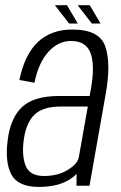

<svg xmlns="http://www.w3.org/2000/svg" viewBox="-20 -714 464 738"><path d="M274 0 274.5 -45.5Q264 -35 249 -25Q203.5 4.5 128.5 4.5Q50 4.5 24.2 -42.5Q-1.5 -89.5 9.5 -175Q20 -261 65.2 -303Q110.5 -345 206.5 -345H324.5L329.5 -372.5Q345.5 -464 328 -510.2Q310.5 -556.5 253 -556.5Q204 -556.5 166 -514.8Q128 -473 112.5 -396L54.5 -406.5Q75 -505.5 126.2 -553Q177.5 -600.5 257.5 -600.5Q363 -600.5 385 -534.8Q407 -469 386.5 -354L324 0ZM283 -110 317.5 -304.5H214Q145 -304.5 112.8 -273.5Q80.5 -242.5 71.5 -178Q63 -117 78.5 -77.2Q94 -37.5 149 -37.5Q202 -37.5 240.2 -60.8Q278.5 -84 283 -110ZM333 -623.5 278.5 -694H325L366.5 -623.5ZM245.5 -623.5 191 -694H237.5L279 -623.5Z"/></svg>

Font: Anybody Light
Style: Italic
Weight: 300
Italic angle: -10°
Designer: Tyler Finck
Foundry: Etcetera Type Company
Version: Version 1.010; ttfautohint (v1.8.3) -l 8 -r 50 -G 200 -x 14 